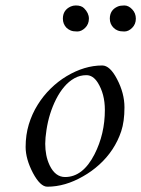

<svg xmlns="http://www.w3.org/2000/svg" viewBox="-20 -684 527 717"><path d="M361.8 -439.5Q390.6 -439.5 417 -388.7Q444.8 -335.9 444.8 -283Q444.8 -230 432.6 -193.6Q420.4 -157.2 399.7 -126Q378.9 -94.7 350.6 -69.1Q322.3 -43.5 290 -25.4Q223.1 13.2 156.7 13.2Q130.4 13.2 103 -38.1Q75.7 -90.3 75.7 -135.3Q75.7 -180.2 87.6 -219.5Q99.6 -258.8 120.4 -292.2Q141.1 -325.7 168.9 -353Q196.8 -380.4 228.5 -399.4Q295.4 -439.5 361.8 -439.5ZM165.5 -66.4Q186.5 -22.9 223.1 -22.9Q289.6 -22.9 333 -107.9Q371.6 -183.6 371.6 -273.4Q371.6 -333.5 344.7 -376Q327.1 -403.3 302.7 -403.3Q278.3 -403.3 257.6 -391.6Q236.8 -379.9 220 -360.1Q203.1 -340.3 189.7 -314Q176.3 -287.6 167.2 -258.5Q158.2 -229.5 153.6 -199Q148.9 -168.5 148.9 -147Q148.9 -125.5 152.8 -105.2Q156.7 -85 165.5 -66.4ZM404.3 -580.1Q390.1 -594.2 390.1 -614.3Q390.1 -647 419.9 -659.7Q428.7 -663.6 444.3 -663.6Q460 -663.6 473.6 -649.2Q487.3 -634.8 487.3 -614.3Q487.3 -593.8 473.6 -580.1Q460 -566.4 444.3 -566.4Q428.7 -566.4 419.7 -570.1Q410.6 -573.7 404.3 -580.1ZM228.5 -580.1Q214.8 -594.2 214.8 -614.3Q214.8 -646.5 244.1 -659.7Q252.9 -663.6 263.2 -663.6Q283.7 -663.6 293.9 -653.3Q312 -635.3 312 -614.5Q312 -593.8 298.1 -580.1Q284.2 -566.4 268.6 -566.4Q252.9 -566.4 244.1 -570.1Q235.4 -573.7 228.5 -580.1Z"/></svg>

Font: Cardo-Italic
Style: Italic
Weight: 400
Italic angle: -12°
Designer: David J. Perry
Foundry: David J. Perry
Version: Version 0.991